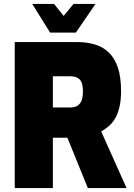

<svg xmlns="http://www.w3.org/2000/svg" viewBox="-20 -957 680 977"><path d="M55 0V-743H372Q421 -743 462 -731Q503 -719 533 -690.5Q563 -662 579.5 -614Q596 -566 596 -493Q596 -447 588 -413Q580 -379 566.5 -355.5Q553 -332 534.5 -316Q516 -300 495 -288L624 0H427L323 -256Q314 -256 304.5 -256Q295 -256 286 -256Q277 -256 267.5 -256Q258 -256 249 -256V0ZM249 -410H337Q353 -410 365 -414.5Q377 -419 385.5 -429Q394 -439 398 -454.5Q402 -470 402 -492Q402 -514 398 -529Q394 -544 385.5 -552.5Q377 -561 365 -565Q353 -569 337 -569H249ZM235 -791 144 -937H255L304 -876L354 -937H466L366 -791Z"/></svg>

Font: Exo Thin Black
Style: Regular
Weight: 900
Version: Version 2.000